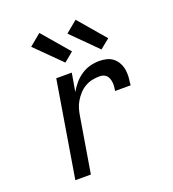

<svg xmlns="http://www.w3.org/2000/svg" viewBox="-139 -871 877 976"><g transform="rotate(-20 300.0 -383.0)"><path d="M101 0 187 -520H271L254 -421Q267 -444 284.5 -464.5Q302 -485 324.5 -500Q347 -515 372 -521.5Q397 -528 422 -528Q443 -528 462.5 -523Q482 -518 496.5 -506Q511 -494 520.5 -476.5Q530 -459 533 -439Q536 -419 534.5 -398.5Q533 -378 530 -357H446Q448 -368 449 -379Q450 -390 449 -401Q448 -412 444.5 -422Q441 -432 434.5 -439.5Q428 -447 418 -450.5Q408 -454 397 -454Q377 -454 357 -450Q337 -446 318 -435Q299 -424 284.5 -408Q270 -392 259 -373.5Q248 -355 242.5 -335Q237 -315 234 -295L185 0ZM453 -579 318 -714 381 -766 505 -621ZM258 -579 122 -714 185 -766 309 -621Z"/></g></svg>

Font: Iosevka Extended Oblique
Style: Regular
Weight: 400
Width: 7
Italic angle: -9°
Monospace: yes
Designer: Belleve Invis
Foundry: Belleve Invis
Version: Version 32.0.1; ttfautohint (v1.8.4)